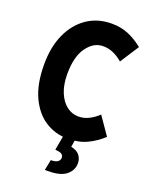

<svg xmlns="http://www.w3.org/2000/svg" viewBox="-168 -794 886 1112"><g transform="rotate(20 275.0 -237.5)"><path d="M36 -347Q36 -454 72 -533.5Q108 -613 173 -657.5Q238 -702 325 -702Q381 -702 427 -683Q473 -664 518 -628L443 -512Q416 -535 386.5 -548.5Q357 -562 322 -562Q264 -562 222.5 -504.5Q181 -447 181 -340Q181 -274 200.5 -227Q220 -180 252.5 -155Q285 -130 325 -130Q359 -130 389.5 -145.5Q420 -161 446 -186L522 -76Q479 -36 428 -12Q377 12 309 12Q235 12 173 -27Q111 -66 73.5 -146Q36 -226 36 -347ZM249 227 262 162Q291 162 304 152.5Q317 143 317 128Q317 102 281 98L266 96L286 -15L356 -9L347 49Q383 56 399.5 77Q416 98 416 126Q416 169 380.5 198Q345 227 271 227Z"/></g></svg>

Font: Radio Canada Condensed
Style: Bold
Weight: 700
Width: 3
Designer: Charles Daoud, Etienne Aubert Bonn, Alexandre Saumier Demers, Jacques Le Bailly
Foundry: Radio-Canada
Version: Version 2.104; ttfautohint (v1.8.4.7-5d5b);gftools[0.9.28.de